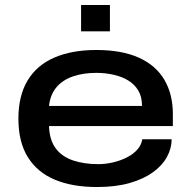

<svg xmlns="http://www.w3.org/2000/svg" viewBox="-20 -740 768 772"><path d="M370 12Q271 12 200.5 -17.5Q130 -47 92 -108Q54 -169 54 -263Q54 -355 91 -416.5Q128 -478 198.5 -508.5Q269 -539 367 -539Q470 -539 538.5 -508Q607 -477 641 -419Q675 -361 675 -282V-233H177Q179 -177 204 -143.5Q229 -110 273.5 -95Q318 -80 375 -80Q406 -80 436.5 -87.5Q467 -95 492 -108Q517 -121 533 -139.5Q549 -158 552 -180H670Q670 -143 651 -108.5Q632 -74 594.5 -47Q557 -20 501 -4Q445 12 370 12ZM177 -314H551Q551 -351 536 -376Q521 -401 495.5 -416.5Q470 -432 436.5 -439.5Q403 -447 367 -447Q314 -447 272.5 -432.5Q231 -418 206.5 -388.5Q182 -359 177 -314ZM306 -614V-720H422V-614Z"/></svg>

Font: Archivo Expanded Medium
Style: Regular
Weight: 500
Width: 7
Designer: Hector Gatti
Foundry: Omnibus-Type
Version: Version 2.001